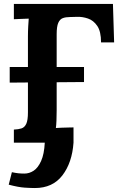

<svg xmlns="http://www.w3.org/2000/svg" viewBox="-20 -720 611 969"><path d="M156 229Q136 229 104.5 227Q73 225 24 212L40 149Q58 153 72.5 154.5Q87 156 103 156Q128 156 150 141.5Q172 127 187.5 92.5Q203 58 206 0H351Q344 101 295 165Q246 229 156 229ZM50 0V-66Q73 -67 88.5 -72Q104 -77 112.5 -95Q121 -113 121 -153V-536Q121 -563 122.5 -588Q124 -613 125 -626Q109 -625 85 -624.5Q61 -624 50 -623V-700H550L556 -506H490Q490 -561 471 -589Q452 -617 424 -626.5Q396 -636 369 -635L333 -634Q312 -634 297 -628.5Q282 -623 274 -604.5Q266 -586 266 -547V-164Q266 -137 265 -112Q264 -87 262 -74Q273 -75 291 -75.5Q309 -76 326.5 -76.5Q344 -77 351 -77V0ZM29 -303V-382H404V-306Z"/></svg>

Font: Lora
Style: Weight 700
Weight: 700
Designer: Olga Karpushina, Alexei Vanyashin (Cyrillic)
Foundry: Cyreal
Version: Version 3.001